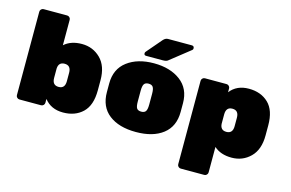

<svg xmlns="http://www.w3.org/2000/svg" viewBox="-110 -1002 2209 1458"><g transform="rotate(15 994.0 -273.0)"><path d="M634 -300V-221Q634 -103 575 -46.5Q516 10 421 10Q326 10 274 -57V-27Q274 -16 266 -8Q258 0 247 0H77Q66 0 58 -8Q50 -16 50 -27V-683Q50 -694 58 -702Q66 -710 77 -710H262Q273 -710 281 -702Q289 -694 289 -683V-483Q341 -530 427.5 -530Q514 -530 574 -471Q634 -412 634 -300ZM289 -227Q289 -169 339 -169Q389 -169 389 -227V-293Q389 -351 339 -351Q292 -351 289 -301Z M704 -294Q704 -408 785 -469Q866 -530 994 -530Q1122 -530 1203 -469Q1284 -408 1284 -294V-226Q1284 -111 1206 -50.5Q1128 10 994 10Q860 10 782 -50.5Q704 -111 704 -226ZM1039 -302Q1039 -340 1029 -355Q1019 -370 994 -370Q969 -370 959 -355Q949 -340 949 -302V-218Q949 -178 959 -164Q969 -150 994 -150Q1019 -150 1029 -165Q1039 -180 1039 -218ZM1048 -736H1235Q1254 -736 1254 -716Q1254 -709 1249 -704L1091 -579Q1080 -569 1050 -569H920Q904 -569 904 -585Q904 -593 909 -598L1011 -717Q1028 -736 1048 -736Z M1953 -299V-220Q1953 -108 1893 -49Q1833 10 1746.5 10Q1660 10 1608 -37V163Q1608 174 1600 182Q1592 190 1581 190H1396Q1385 190 1377 182Q1369 174 1369 163V-493Q1369 -504 1377 -512Q1385 -520 1396 -520H1566Q1577 -520 1585 -512Q1593 -504 1593 -493V-463Q1645 -530 1740 -530Q1835 -530 1894 -473.5Q1953 -417 1953 -299ZM1608 -293V-219Q1611 -169 1658 -169Q1708 -169 1708 -227V-293Q1708 -351 1658 -351Q1608 -351 1608 -293Z"/></g></svg>

Font: Rubik One
Style: Regular
Weight: 400
Designer: Hubert and Fischer with Elvire Volk Leonovitch
Foundry: Hubert and Fischer with Elvire Volk Leonovitch
Version: Version 1.001